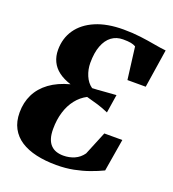

<svg xmlns="http://www.w3.org/2000/svg" viewBox="-138 -857 874 972"><g transform="rotate(20 299.0 -371.0)"><path d="M275 9.5Q215.5 9.5 166.8 -1.5Q118 -12.5 83 -35.2Q48 -58 29 -93.5Q10 -129 10 -177.5Q10 -231.5 31.5 -275.2Q53 -319 96.2 -350.8Q139.5 -382.5 203.5 -399.5Q164 -412 137.5 -432Q111 -452 97.8 -479.8Q84.5 -507.5 84.5 -542Q84.5 -604.5 117.2 -651.8Q150 -699 211.8 -725.5Q273.5 -752 362 -752Q411.5 -752 454.2 -746.5Q497 -741 532.8 -734.5Q568.5 -728 597.5 -725L565.5 -518H467L445 -691.5Q434 -698 418.8 -701Q403.5 -704 376.5 -704Q341 -704 315 -684.8Q289 -665.5 274.8 -628Q260.5 -590.5 260.5 -536Q260.5 -500.5 274.2 -468Q288 -435.5 313 -418.5Q342 -419.5 373.8 -422.5Q405.5 -425.5 441 -427.5L425.5 -328.5Q395 -342 365.8 -350.8Q336.5 -359.5 304.5 -368Q271.5 -351 247.5 -320.5Q223.5 -290 210.8 -248.5Q198 -207 198 -157Q198 -126.5 204.8 -105.8Q211.5 -85 224.2 -72Q237 -59 254.2 -53.2Q271.5 -47.5 292 -47.5Q324 -47.5 351.5 -59.5Q379 -71.5 397.5 -97.5L449.5 -224H546.5L517.5 -49.5Q485.5 -34 448.2 -20.8Q411 -7.5 368 1Q325 9.5 275 9.5Z"/></g></svg>

Font: Merriweather 72pt Black
Style: Italic
Weight: 900
Italic angle: -7.8°
Version: Version 2.101